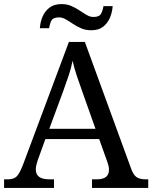

<svg xmlns="http://www.w3.org/2000/svg" viewBox="-20 -919 745 939"><path d="M0 0V-42H19Q48 -42 62.5 -57Q77 -72 95 -120L317 -714H395L621 -95Q632 -64 647.5 -53Q663 -42 692 -42H705V0H430V-42H453Q483 -42 498 -53.5Q513 -65 513 -90Q513 -98 511 -107Q509 -116 505 -127L465 -239H202L164 -134Q160 -122 157.5 -110.5Q155 -99 155 -91Q155 -66 171.5 -54Q188 -42 221 -42H244V0ZM221 -289H447L385 -464Q369 -508 356 -547Q343 -586 335 -622Q328 -586 317 -553Q306 -520 289 -473ZM426 -771Q399 -771 377 -780.5Q355 -790 336.5 -802.5Q318 -815 301.5 -824.5Q285 -834 269 -834Q239 -834 231 -817.5Q223 -801 220 -781H175Q177 -812 188.5 -838.5Q200 -865 222.5 -882Q245 -899 281 -899Q308 -899 329.5 -889.5Q351 -880 369.5 -867.5Q388 -855 404.5 -845.5Q421 -836 437 -836Q466 -836 474.5 -852.5Q483 -869 486 -889H531Q529 -859 517.5 -832Q506 -805 484 -788Q462 -771 426 -771Z"/></svg>

Font: Noto Serif NP Hmong
Style: Regular
Weight: 400
Designer: Dalton Maag Ltd
Foundry: Dalton Maag Ltd
Version: Version 1.001